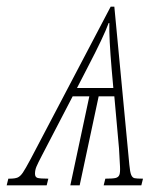

<svg xmlns="http://www.w3.org/2000/svg" viewBox="-74 -556 487 576"><path d="M-49 -20H-46Q-29 -20 -21 -23.5Q-13 -27 -5.5 -38Q2 -49 18 -79L258 -536H269L314 -62Q316 -40 319.5 -31.5Q323 -23 329.5 -21.5Q336 -20 355 -20L350 0H237L242 -20Q264 -20 272.5 -22Q281 -24 284 -31Q287 -38 286 -57L283 -111L269 -267H222L165 0H137L194 -267H144L52 -90Q40 -67 35.5 -56.5Q31 -46 31 -35Q31 -25 38 -22.5Q45 -20 71 -20L66 0H-54ZM266 -292 261 -348Q253 -441 254 -487H252Q237 -446 190 -356L157 -292Z"/></svg>

Font: Noto Serif CondThin
Style: Italic
Weight: 250
Width: 3
Italic angle: -12°
Designer: Monotype Design Team
Foundry: Monotype Imaging Inc.
Version: Version 1.001